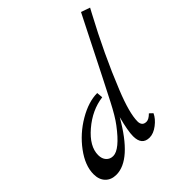

<svg xmlns="http://www.w3.org/2000/svg" viewBox="-203 -878 1030 1030"><g transform="rotate(-45 312.5 -363.0)"><path d="M574 -739 625 -721 611 -695Q501 -490 424 -298Q373 -172 373 -109Q373 -93 381 -83.5Q389 -74 406.5 -74Q424 -74 447 -97L465 -80Q452 -51 420 -26.5Q388 -2 358 -2Q300 -2 300 -70Q300 -110 322 -193Q204 13 91 13Q52 13 29 -11Q6 -35 6 -76Q6 -141 58 -211Q110 -281 186 -325.5Q262 -370 328 -370L331 -335Q245 -324 170.5 -260.5Q96 -197 96 -131Q96 -103 111 -86.5Q126 -70 150 -70Q199 -70 278 -175Q307 -213 344.5 -286Q382 -359 404.5 -403.5Q427 -448 448.5 -490.5Q470 -533 505 -602.5Q540 -672 574 -739Z"/></g></svg>

Font: Marck Script
Style: Regular
Weight: 400
Designer: Denis Masharov, Marck Fogel
Foundry: Denis Masharov
Version: Version 1.002